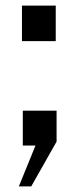

<svg xmlns="http://www.w3.org/2000/svg" viewBox="-20 -517 297 682"><path d="M58 -371H178V-497H58ZM47 145H91L181 -14V-124H61V0H106Z"/></svg>

Font: United Sans Medium
Style: Regular
Weight: 500
Designer: Pablo Impallari, Rodrigo Fuenzalida (Modified by Dan O. Williams)
Version: Version 1.000;PS 001.000;hotconv 1.0.88;makeotf.lib2.5.64775